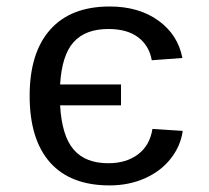

<svg xmlns="http://www.w3.org/2000/svg" viewBox="-20 -558 640 588"><path d="M70.8 -264.6Q70.8 -396.5 133.8 -467.3Q196.8 -538.1 315.9 -538.1Q405.3 -538.1 465.1 -494.9Q524.9 -451.7 538.6 -380.4L444.8 -373.5Q437 -418 403.3 -443.6Q369.6 -469.2 312 -469.2Q241.7 -469.2 205.6 -429.2Q169.4 -389.2 164.1 -299.3H350.6V-235.4H164.1Q169.4 -141.6 205.6 -99.9Q241.7 -58.1 311.5 -58.1Q366.7 -58.1 402.8 -85.4Q439 -112.8 446.8 -163.1L539.6 -157.2Q533.2 -110.8 502.9 -72.3Q472.7 -33.7 423.8 -12Q375 9.8 315.4 9.8Q195.8 9.8 133.3 -60.5Q70.8 -130.9 70.8 -264.6Z"/></svg>

Font: Courier New
Style: Regular
Weight: 400
Designer: Steve Matteson
Foundry: Ascender Corporation
Version: Version 2.00.3